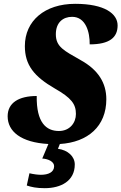

<svg xmlns="http://www.w3.org/2000/svg" viewBox="-20 -744 635 1004"><path d="M214 240C298 240 371 203 371 116C371 74 335 41 283 34L293 9C440 0 536 -84 536 -225C536 -310 494 -379 401 -430C316 -479 272 -498 272 -565C272 -627 310 -656 357 -656C429 -656 450 -575 449 -512C553 -512 595 -548 595 -611C595 -672 528 -724 373 -724C214 -724 110 -635 110 -503C110 -404 158 -344 267 -281C353 -232 377 -200 377 -148C377 -102 345 -59 288 -59C222 -59 170 -102 172 -242C79 -242 20 -207 20 -136C20 -57 89 1 233 9L201 85C234 87 263 102 263 125C263 157 232 170 194 170C177 170 155 167 134 162L120 226C144 234 170 240 214 240Z"/></svg>

Font: Noto Serif SemiCondensed Black
Style: Italic
Weight: 900
Width: 4
Italic angle: -12°
Designer: Monotype Design Team
Foundry: Monotype Imaging Inc.
Version: Version 2.014